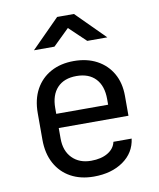

<svg xmlns="http://www.w3.org/2000/svg" viewBox="-88 -854 775 933"><g transform="rotate(-10 300.0 -387.5)"><path d="M300 10Q235 10 186.5 -16.5Q138 -43 111 -92.5Q84 -142 84 -210V-340Q84 -409 111 -458Q138 -507 186.5 -533.5Q235 -560 300 -560Q365 -560 413.5 -534Q462 -508 489 -461Q516 -414 516 -350V-252H172V-200Q172 -139 207 -103.5Q242 -68 300 -68Q350 -68 382.5 -87.5Q415 -107 422 -140H512Q503 -71 445 -30.5Q387 10 300 10ZM428 -313V-350Q428 -415 394.5 -450.5Q361 -486 300 -486Q239 -486 205.5 -450.5Q172 -415 172 -350V-322H435ZM119 -645 258 -785H341L481 -645H382L300 -723L220 -645Z"/></g></svg>

Font: JetBrains Mono
Style: Regular
Weight: 400
Monospace: yes
Designer: Philipp Nurullin, Konstantin Bulenkov
Foundry: JetBrains
Version: Version 2.305